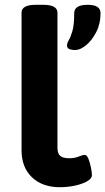

<svg xmlns="http://www.w3.org/2000/svg" viewBox="-20 -774 440 802"><path d="M230 8Q157 8 113.5 -33.5Q70 -75 70 -147V-721Q70 -737 84.5 -745.5Q99 -754 131 -754H159Q191 -754 205.5 -745.5Q220 -737 220 -721V-157Q220 -132 232 -122.5Q244 -113 269 -113Q292 -113 308.5 -120Q325 -127 334 -127Q343 -127 349.5 -110.5Q356 -94 360 -74Q364 -54 364 -42Q364 -28 343.5 -16.5Q323 -5 292.5 1.5Q262 8 230 8ZM294 -565Q281 -565 270.5 -568.5Q260 -572 260 -585Q260 -594 267.5 -606.5Q275 -619 282.5 -644.5Q290 -670 290 -719Q290 -754 346 -754Q400 -754 400 -719Q400 -675 382 -640Q364 -605 339.5 -585Q315 -565 294 -565Z"/></svg>

Font: Asap Expanded
Style: Bold
Weight: 700
Width: 7
Designer: Pablo Cosgaya
Foundry: Omnibus-Type
Version: Version 3.001; ttfautohint (v1.8.4.7-5d5b)